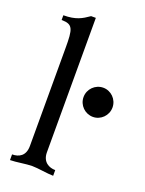

<svg xmlns="http://www.w3.org/2000/svg" viewBox="-151 -881 718 953"><g transform="rotate(20 207.5 -404.5)"><path d="M185 -809H160C124 -784 95 -766 29 -766V-741C90 -741 95 -717 95 -617V-99C95 -47 62 -30 26 -30V0C57 0 109 -10 140 -10C171 -10 223 0 254 0V-30C222 -30 185 -47 185 -99ZM262 -419C262 -376 297 -342 339 -342C380 -342 415 -376 415 -419C415 -462 380 -496 339 -496C297 -496 262 -462 262 -419Z"/></g></svg>

Font: Milonga
Style: Regular
Weight: 400
Designer: Pablo Impallari, Brenda Gallo, Rodrigo Fuenzalida
Foundry: Pablo Impallari, Brenda Gallo, Rodrigo Fuenzalida
Version: Version 1.000